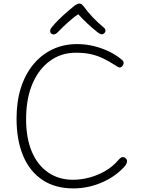

<svg xmlns="http://www.w3.org/2000/svg" viewBox="-20 -1025 795 1067"><path d="M652 -697Q661 -691 664 -685.5Q667 -680 667 -675Q667 -669 663.5 -663Q660 -657 655.5 -653.5Q651 -650 646 -650Q639 -650 634 -653.5Q629 -657 621 -662Q582 -687 548.5 -702.5Q515 -718 480 -725Q445 -732 401 -732Q320 -732 257.5 -686.5Q195 -641 160 -558.5Q125 -476 125 -362Q125 -258 156.5 -183Q188 -108 247 -67Q306 -26 386 -26Q431 -26 477.5 -38.5Q524 -51 566 -75.5Q608 -100 637 -135Q645 -144 651 -148Q657 -152 663 -152Q669 -152 674.5 -148.5Q680 -145 683 -140Q686 -135 686 -129Q686 -122 682 -114Q678 -106 668 -95Q616 -40 541.5 -9Q467 22 387 22Q288 22 217.5 -24Q147 -70 109.5 -157Q72 -244 72 -367Q72 -462 96.5 -538Q121 -614 166 -668Q211 -722 272.5 -751Q334 -780 408 -780Q457 -780 503 -768.5Q549 -757 587.5 -738Q626 -719 652 -697ZM302 -847Q293 -837 283 -834.5Q273 -832 264 -839Q258 -846 259 -855.5Q260 -865 268 -874Q285 -895 307.5 -917Q330 -939 353.5 -959.5Q377 -980 396 -995Q403 -999 409 -1002Q415 -1005 421 -1005Q428 -1005 433 -1001.5Q438 -998 443 -992Q467 -959 495 -929.5Q523 -900 553 -875Q565 -866 566 -857Q567 -848 560 -841Q553 -834 544.5 -834.5Q536 -835 523 -845Q494 -868 467 -893Q440 -918 415 -946Q398 -935 376 -916.5Q354 -898 334 -879Q314 -860 302 -847Z"/></svg>

Font: Playpen Sans ExtraLight
Style: Regular
Weight: 250
Designer: Laura Meseguer, Veronika Burian, José Scaglione
Foundry: TypeTogether
Version: Version 1.001